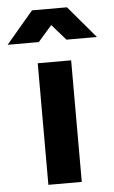

<svg xmlns="http://www.w3.org/2000/svg" viewBox="-138 -822 511 859"><g transform="rotate(-5 117.5 -392.0)"><path d="M44 -546H194V0H44ZM39 -784H196L318 -640H181L119 -711L57 -640H-83Z"/></g></svg>

Font: Evergrow Sans 
Style: ExtraBold
Weight: 800
Foundry: 10Web
Version: Version 1.000